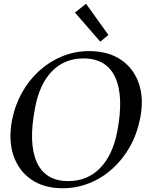

<svg xmlns="http://www.w3.org/2000/svg" viewBox="-20 -987 790 1022"><path d="M313 15Q214 15 146.5 -31.5Q79 -78 51.5 -159.5Q24 -241 44 -347Q60 -428 98 -495.5Q136 -563 191 -612Q246 -661 313 -688Q380 -715 455 -715Q555 -715 623 -669.5Q691 -624 719 -543Q747 -462 726 -357Q710 -275 672 -207Q634 -139 578.5 -89Q523 -39 455.5 -12Q388 15 313 15ZM343 -23Q444 -23 511.5 -91Q579 -159 604 -286Q640 -474 593.5 -575Q547 -676 424 -676Q324 -676 257.5 -608.5Q191 -541 167 -415Q130 -226 175.5 -124.5Q221 -23 343 -23ZM514 -765 379 -920 438 -967 557 -801Z"/></svg>

Font: Wittgenstein-Italic Regular
Style: Italic
Weight: 400
Italic angle: -11°
Designer: Jörg Drees
Foundry: Jörg Drees
Version: Version 1.000; ttfautohint (v1.8.4.7-5d5b)